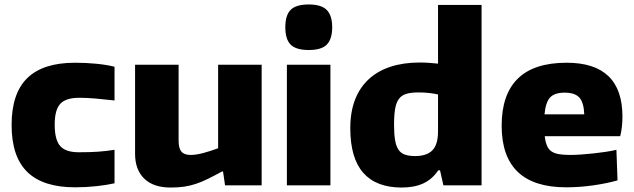

<svg xmlns="http://www.w3.org/2000/svg" viewBox="-20 -830 2840 860"><path d="M316 9Q173 9 102.5 -59.5Q32 -128 32 -270Q32 -412 102.5 -480.5Q173 -549 316 -549Q364 -549 411 -544.5Q458 -540 493 -531V-380Q449 -385 409.5 -388.5Q370 -392 335 -392Q275 -392 250 -365Q225 -338 225 -272Q225 -204 249.5 -176Q274 -148 333 -148Q383 -148 419 -150.5Q455 -153 493 -159V-9Q458 -1 411 4Q364 9 316 9Z M744 10Q667 10 626 -30Q585 -70 585 -141V-540H780V-200Q780 -166 792.5 -151Q805 -136 834 -136Q859 -136 892 -145Q925 -154 957 -166V-540H1152V0H988L979 -62H975Q938 -42 910.5 -28.5Q883 -15 857.5 -6.5Q832 2 805.5 6Q779 10 744 10Z M1363 -606Q1306 -606 1282 -630Q1258 -654 1258 -708Q1258 -762 1282 -786Q1306 -810 1363 -810Q1420 -810 1444 -785Q1468 -760 1468 -708Q1468 -656 1444.5 -631Q1421 -606 1363 -606ZM1265 -540H1460V0H1265Z M1779 10Q1665 10 1607 -56Q1549 -122 1549 -256Q1549 -329 1570.5 -384Q1592 -439 1632.5 -476Q1673 -513 1730.5 -531.5Q1788 -550 1860 -550Q1882 -550 1902 -548.5Q1922 -547 1942 -545V-808H2137V0H1966L1951 -67H1943Q1916 -27 1876 -8.5Q1836 10 1779 10ZM1840 -131Q1891 -131 1916.5 -156.5Q1942 -182 1942 -242V-407Q1924 -411 1902 -413.5Q1880 -416 1855 -416Q1822 -416 1801 -410Q1780 -404 1767.5 -388Q1755 -372 1750 -343.5Q1745 -315 1745 -271Q1745 -230 1749.5 -203Q1754 -176 1764.5 -160Q1775 -144 1793.5 -137.5Q1812 -131 1840 -131Z M2516 9Q2227 9 2227 -267Q2227 -407 2299.5 -478Q2372 -549 2518 -549Q2768 -549 2768 -308Q2768 -259 2758 -220H2420Q2423 -194 2430 -177.5Q2437 -161 2450 -152Q2463 -143 2483.5 -139.5Q2504 -136 2534 -136Q2557 -136 2584.5 -138Q2612 -140 2640 -143Q2668 -146 2694 -150Q2720 -154 2741 -159L2746 -22Q2696 -8 2635.5 0.5Q2575 9 2516 9ZM2509 -415Q2464 -415 2444 -393.5Q2424 -372 2419 -318H2597Q2595 -371 2575 -393Q2555 -415 2509 -415Z"/></svg>

Font: Encode Sans Normal
Style: ExtraBold
Weight: 800
Designer: Pablo Impallari, Andres Torresi
Foundry: Pablo Impallari, Andres Torresi
Version: Version 1.000; ttfautohint (v1.00) -l 8 -r 50 -G 200 -x 14 -